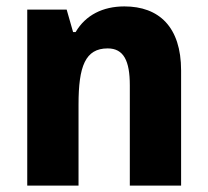

<svg xmlns="http://www.w3.org/2000/svg" viewBox="-20 -579 648 599"><path d="M368 -559C301 -559 247 -532 216 -479H208L188 -549H65V0H225V-253C225 -372 246 -428 316 -428C366 -428 385 -389 385 -313V0H545V-359C545 -495 476 -559 368 -559Z"/></svg>

Font: Noto Sans Myanmar SemiCondensed ExtraBold
Style: Regular
Weight: 800
Width: 4
Designer: Monotype Design Team
Foundry: Monotype Imaging Inc.
Version: Version 2.107